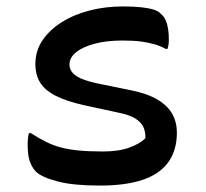

<svg xmlns="http://www.w3.org/2000/svg" viewBox="-20 -566 640 597"><path d="M300 -95Q349 -95 382 -107Q415 -119 432 -136Q433 -154 426.5 -169.5Q420 -185 401.5 -197Q383 -209 347 -216L241 -239Q187 -251 153.5 -268Q120 -285 105 -309Q90 -333 90 -367Q90 -408 112 -440.5Q134 -473 172 -497Q210 -521 259 -533.5Q308 -546 362 -546Q395 -546 418.5 -543.5Q442 -541 458 -536Q474 -531 481 -522Q490 -515 495 -503.5Q500 -492 502.5 -477Q505 -462 505 -443Q505 -435 504 -428Q503 -421 501 -414H495Q479 -423 460 -428.5Q441 -434 417.5 -437Q394 -440 361 -440Q311 -440 274 -430Q237 -420 216.5 -403.5Q196 -387 196 -365Q196 -354 203 -343Q210 -332 230.5 -322.5Q251 -313 291 -305L384 -286Q436 -276 468.5 -257Q501 -238 515.5 -212Q530 -186 530 -154Q530 -99 503.5 -62Q477 -25 424 -7Q371 11 291 11Q251 11 218.5 8Q186 5 160.5 -1.5Q135 -8 117.5 -16Q100 -24 91 -33Q79 -46 72.5 -65Q66 -84 66 -115Q66 -127 67 -136Q68 -145 70 -152H76Q101 -136 123 -125Q145 -114 169.5 -107.5Q194 -101 225.5 -98Q257 -95 300 -95Z"/></svg>

Font: Recursive Monospace Casual Medium
Style: Regular
Weight: 500
Version: Version 1.047